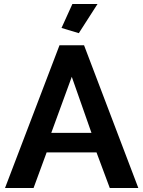

<svg xmlns="http://www.w3.org/2000/svg" viewBox="-20 -935 712 955"><path d="M276 -710H398L668 0H526L460 -177H212L147 0H5ZM435 -274 337 -553 235 -274ZM372 -770 286 -796 340 -915H465Z"/></svg>

Font: PTCRaleway
Style: Bold
Weight: 700
Designer: Matt McInerney, Pablo Impallari, Rodrigo Fuenzalida
Foundry: Matt McInerney, Pablo Impallari, Rodrigo Fuenzalida
Version: Version 3.000g; ttfautohint (v1.5) -l 8 -r 28 -G 28 -x 14 -D